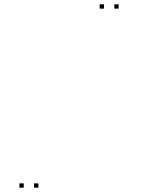

<svg xmlns="http://www.w3.org/2000/svg" viewBox="-20 -760 660 890"><path d="M530 -720V-740H510V-720ZM462 -720V-740H442V-720ZM90 110V90H70V110ZM158 110V90H138V110Z"/></svg>

Font: Monaspace Neon Dots Var
Style: Regular
Weight: 400
Designer: Riley Cran and the Lettermatic Team
Version: Version 1.100 (Monaspace Neon Dots)